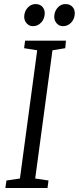

<svg xmlns="http://www.w3.org/2000/svg" viewBox="-20 -948 397 968"><path d="M7 0 12.5 -38 80.5 -48 167.5 -694.5 101.5 -705 106.5 -743H312.5L309 -705L244.5 -694.5L157.5 -48L224.5 -38L219.5 0ZM145.5 -816Q127.5 -816 114.5 -830.2Q101.5 -844.5 102 -865Q103 -891.5 119.8 -909.5Q136.5 -927.5 159 -927.5Q181 -927.5 193.5 -914Q206 -900.5 205.5 -880.5Q205 -853 187.8 -834.5Q170.5 -816 145.5 -816ZM297 -816Q279 -816 266 -830.2Q253 -844.5 253.5 -865Q254.5 -891.5 270.8 -909.5Q287 -927.5 310 -927.5Q332 -927.5 344.8 -914Q357.5 -900.5 357 -880.5Q356.5 -853 339.2 -834.5Q322 -816 297 -816Z"/></svg>

Font: Merriweather 24pt SemiCondensed Light
Style: Italic
Weight: 300
Width: 4
Italic angle: -7.8°
Designer: Eben Sorkin
Foundry: Eben Sorkin
Version: Version 2.101